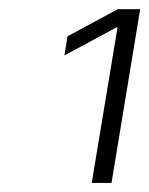

<svg xmlns="http://www.w3.org/2000/svg" viewBox="-20 -842 328 422"><path d="M288.1 -821.8 225.1 -439.9H181.6L238.3 -781.7H235.8L121.6 -720.2L128.4 -762.2L238.8 -821.8Z"/></svg>

Font: Inter 20pt ExtraLight
Style: Italic
Weight: 250
Italic angle: -9.3988°
Version: Version 4.001;git-66647c0bb